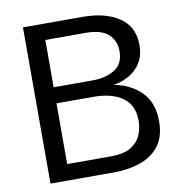

<svg xmlns="http://www.w3.org/2000/svg" viewBox="-79 -777 804 851"><g transform="rotate(-10 322.5 -351.5)"><path d="M80.1 0V-703.1H348.1Q451.2 -703.1 513.2 -660.9Q575.2 -618.7 575.2 -537.1Q575.2 -488.8 554.4 -456.3Q533.7 -423.8 501 -405.8Q468.3 -387.7 431.6 -382.3Q506.3 -368.7 554.2 -321Q602.1 -273.4 602.1 -189Q602.1 -119.1 569.6 -77.6Q537.1 -36.1 483.4 -18.1Q429.7 0 365.7 0ZM168 -418H343.8Q401.4 -418 442.4 -442.6Q483.4 -467.3 483.4 -525.4Q483.4 -571.8 451.9 -601.3Q420.4 -630.9 348.6 -630.9H168ZM168 -72.3H365.7Q422.9 -72.3 455.1 -92Q487.3 -111.8 500.2 -142.6Q513.2 -173.3 513.2 -206.5Q513.2 -277.8 464.8 -311.8Q416.5 -345.7 334.5 -345.7H168Z"/></g></svg>

Font: Schibsted Grotesk
Style: Regular
Weight: 400
Designer: Bakken & Baeck AS, Henrik Kongsvoll
Foundry: Schibsted ASA
Version: Version 1.100; ttfautohint (v1.8.4.7-5d5b);gftools[0.9.25]